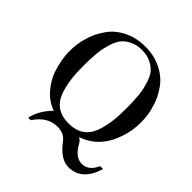

<svg xmlns="http://www.w3.org/2000/svg" viewBox="-236 -897 1250 1250"><g transform="rotate(45 389.0 -272.0)"><path d="M196 -460Q192 -421 192 -349Q192 -278 199 -229Q207 -172 225 -124Q245 -73 286 -46Q326 -19 389 -19Q452 -19 492 -46Q533 -73 553 -124Q571 -172 579 -229Q586 -278 586 -349Q586 -421 582 -460Q579 -507 566 -551Q554 -597 534 -628Q511 -659 476 -676Q440 -696 389 -696Q338 -696 302 -676Q267 -659 244 -628Q224 -597 212 -551Q199 -507 196 -460ZM263 -9Q198 -33 152 -86Q108 -140 90 -191Q60 -282 60 -354Q60 -429 80 -490Q97 -551 138 -608Q176 -662 241 -694Q306 -727 389 -727Q472 -727 537 -694Q602 -662 640 -608Q681 -551 698 -490Q718 -429 718 -357Q718 -285 698 -224Q647 -54 500 -5Q518 3 532 27Q575 106 637 106Q698 106 731 32H758Q712 183 589 183Q516 183 445 88Q415 47 354 46Q261 46 200 140H176Q196 58 260 -7Q260 -8 261 -8Q262 -8 263 -9Z"/></g></svg>

Font: Bailleul Roman
Style: Roman
Weight: 400
Version: Version 1